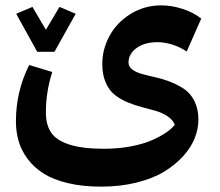

<svg xmlns="http://www.w3.org/2000/svg" viewBox="-20 -589 828 723"><path d="M463.9 -354Q463.9 -337.9 478.3 -327.1Q492.7 -316.4 516.1 -310.1Q539.6 -303.7 567.6 -297.4Q595.7 -291 623.5 -280Q651.4 -269 674.8 -252.9Q698.2 -236.8 712.6 -207.5Q727.1 -178.2 727.1 -138.2Q727.1 -104 713.4 -69.1Q699.7 -34.2 669.9 -1.2Q640.1 31.7 598.1 57.4Q556.2 83 494.6 98.4Q433.1 113.8 360.8 113.8Q291 113.8 235.8 100.6Q180.7 87.4 144.5 64.7Q108.4 42 84.5 10Q60.5 -22 50.3 -57.1Q40 -92.3 40 -132.8Q40 -244.6 89.8 -344.2L176.8 -317.9Q152.8 -243.2 152.8 -166Q152.8 -118.7 172.6 -89.6Q192.4 -60.5 241.2 -44.7Q290 -28.8 372.1 -28.8Q425.3 -28.8 472.9 -37.8Q520.5 -46.9 552.7 -61.3Q585 -75.7 606.2 -90.3Q627.4 -105 638.2 -119.1Q630.9 -137.7 611.8 -150.6Q592.8 -163.6 568.4 -170.9Q543.9 -178.2 515.9 -185.3Q487.8 -192.4 461.2 -203.4Q434.6 -214.4 413.1 -231Q391.6 -247.6 378.4 -277.3Q365.2 -307.1 365.2 -348.1Q365.2 -404.3 392.8 -454.6Q420.4 -504.9 472.4 -536.9Q524.4 -568.8 587.9 -568.8Q625 -568.8 666.3 -555.9Q707.5 -543 737.8 -519L683.1 -395Q659.7 -411.1 630.1 -420.7Q600.6 -430.2 573.2 -430.2Q524.4 -430.2 494.1 -408Q463.9 -385.7 463.9 -354ZM185.1 -394H120.1L41 -537.1L102.1 -563L152.8 -477.1L204.1 -563L265.1 -537.1Z"/></svg>

Font: FiraGO SemiBold
Style: Italic
Weight: 600
Italic angle: -8°
Designer: bBox Type GmbH
Foundry: bBox Type GmbH
Version: Version 1.001;PS 001.001;hotconv 1.0.88;makeotf.lib2.5.64775